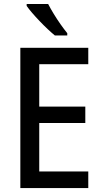

<svg xmlns="http://www.w3.org/2000/svg" viewBox="-20 -957 521 977"><path d="M429.2 0H83.5V-713.9H429.2V-630.4H179.7V-414.6H414.1V-331.1H179.7V-84.5H429.2ZM225.1 -936.5Q236.8 -913.6 253.7 -886Q270.5 -858.4 288.8 -832.5Q307.1 -806.6 322.3 -788.1V-776.4H259.3Q243.2 -789.6 222.7 -808.8Q202.1 -828.1 181.4 -849.9Q160.6 -871.6 143.3 -891.8Q126 -912.1 115.7 -926.8V-936.5Z"/></svg>

Font: Open Sans SemiCondensed Medium
Style: Regular
Weight: 500
Width: 4
Designer: Monotype Design Team
Foundry: Monotype Imaging Inc.
Version: Version 3.000